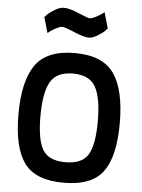

<svg xmlns="http://www.w3.org/2000/svg" viewBox="-62 -993 780 1053"><g transform="rotate(5 328.0 -467.0)"><path d="M170 -341Q170 -213 203 -157.5Q236 -102 328 -102Q420 -102 453 -157Q486 -212 486 -341Q486 -470 452.5 -530Q419 -590 328 -590Q237 -590 203.5 -530Q170 -470 170 -341ZM49 -341Q49 -524 111.5 -613.5Q174 -703 328 -703Q482 -703 544.5 -613.5Q607 -524 607 -341Q607 -158 545 -73.5Q483 11 328 11Q173 11 111 -74Q49 -159 49 -341ZM471 -940 496 -853Q490 -846 480.5 -836.5Q471 -827 444.5 -810.5Q418 -794 396 -794Q369 -794 315 -817Q261 -840 247 -840Q235 -840 215.5 -830Q196 -820 182 -810L169 -799L144 -885Q150 -892 160 -902Q170 -912 197 -928.5Q224 -945 246 -945Q278 -945 330 -922.5Q382 -900 393 -900Q404 -900 423.5 -910Q443 -920 457 -930Z"/></g></svg>

Font: TypoPRO Titillium Text
Style: 800 wt
Weight: 800
Designer: Accademia di Belle Arti di Urbino and others
Foundry: Accademia di Belle Arti di Urbino and others.
Version: Version 25.000